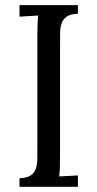

<svg xmlns="http://www.w3.org/2000/svg" viewBox="-20 -720 375 740"><path d="M124 -587.9Q124 -608.4 124.8 -626.7Q125.5 -645 127.4 -660.2L55.2 -655.8V-700.2H280.3V-667Q252 -666 237.8 -656.5Q223.6 -647 217.8 -630.9Q211.9 -614.7 211.7 -592.8Q211.4 -570.8 211.4 -543.9V-119.1Q211.4 -91.8 210.7 -72.3Q210 -52.7 208 -40L280.3 -43.9V0H55.2V-33.2Q83.5 -34.2 97.7 -43.5Q111.8 -52.7 117.7 -68.8Q123.5 -85 123.8 -107.2Q124 -129.4 124 -155.8Z"/></svg>

Font: Lora
Style: Regular
Weight: 400
Designer: Olga Karpushina, Alexei Vanyashin
Foundry: Cyreal (www.cyreal.org, a@cyreal.org)
Version: Version 1.014